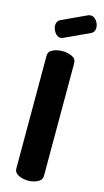

<svg xmlns="http://www.w3.org/2000/svg" viewBox="-144 -1003 565 1047"><g transform="rotate(15 138.5 -479.5)"><path d="M132 0Q103 0 78.5 -12Q54 -24 54 -48V-684Q54 -709 78.5 -720Q103 -731 132 -731Q161 -731 185.5 -720Q210 -709 210 -684V-48Q210 -24 185.5 -12Q161 0 132 0ZM102 -798Q83 -798 69.5 -817.5Q56 -837 56 -856Q56 -881 76 -891L216 -956Q224 -959 230 -959Q250 -959 263.5 -940Q277 -921 277 -901Q277 -877 257 -867L117 -802Q113 -801 109.5 -799.5Q106 -798 102 -798Z"/></g></svg>

Font: Dosis ExtraLight ExtraBold
Style: Regular
Weight: 800
Version: Version 3.001; ttfautohint (v1.8.2)